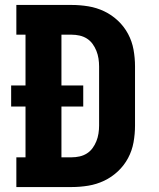

<svg xmlns="http://www.w3.org/2000/svg" viewBox="-20 -755 640 775"><path d="M46 0V-120H83V-325H25V-410H83V-615H46V-735H269Q303 -735 336.5 -729.5Q370 -724 400.5 -709.5Q431 -695 456 -671.5Q481 -648 497 -618Q513 -588 519 -554.5Q525 -521 525 -487V-248Q525 -214 519 -180.5Q513 -147 497 -117Q481 -87 456 -63.5Q431 -40 400.5 -25.5Q370 -11 336.5 -5.5Q303 0 269 0ZM228 -120H269Q285 -120 301 -123.5Q317 -127 330.5 -135.5Q344 -144 353.5 -157Q363 -170 369 -185Q375 -200 377.5 -216Q380 -232 380 -248V-487Q380 -503 377.5 -519Q375 -535 369 -550Q363 -565 353.5 -578Q344 -591 330.5 -599.5Q317 -608 301 -611.5Q285 -615 269 -615H228V-410H316V-325H228Z"/></svg>

Font: Iosevka Etoile Heavy
Style: Regular
Weight: 900
Designer: Belleve Invis
Foundry: Belleve Invis
Version: Version 22.1.2; ttfautohint (v1.8.4)